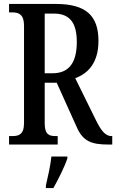

<svg xmlns="http://www.w3.org/2000/svg" viewBox="-20 -734 590 975"><path d="M26 0H273V-43H263C228 -43 207 -51 207 -109V-314H268L369 -90C401 -16 445 0 531 0H550V-43H546C515 -43 493 -71 467 -124L362 -337C426 -360 480 -414 480 -526C480 -655 416 -714 263 -714H26V-671H43C74 -671 102 -662 102 -604V-109C102 -51 75 -43 43 -43H26ZM247 -362H207V-665H254C335 -665 370 -617 370 -521C370 -418 332 -362 247 -362ZM213 208V221H251C275 179 308 113 322 71V61H241C236 109 223 164 213 208Z"/></svg>

Font: Noto Serif Sinhala ExtraCondensed Medium
Style: Regular
Weight: 500
Width: 2
Designer: Jelle Bosma - Monotype Design Team
Foundry: Monotype Imaging Inc.
Version: Version 2.007